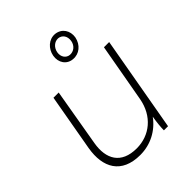

<svg xmlns="http://www.w3.org/2000/svg" viewBox="-211 -865 987 987"><g transform="rotate(-45 283.0 -371.0)"><path d="M230 4C305 4 371 -31 414 -90C408 -54 405 -21 405 0H435L527 -520H489L432 -201C413 -95 335 -33 241 -33C128 -33 89 -106 106 -206L160 -520H122L67 -209C46 -86 94 4 230 4ZM334 -589C375 -585 412 -614 421 -660C428 -703 404 -741 360 -746C317 -750 282 -717 274 -674C266 -629 292 -592 334 -589ZM338 -616C313 -618 296 -641 301 -671C306 -700 329 -721 356 -719C381 -716 398 -694 393 -662C388 -632 364 -614 338 -616Z"/></g></svg>

Font: Fixel Text 20240404 ExtraLight
Style: Italic
Weight: 200
Width: 4
Italic angle: -10°
Designer: AlfaBravo + MacPaw
Foundry: Kyrylo Tkachov, Marchela Mozhyna, Serhii Makarenko, Maria Weinstein, Zakhar Kryvoshyya
Version: Version 1.211;Glyphs 3.2 (3225)